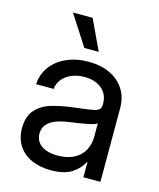

<svg xmlns="http://www.w3.org/2000/svg" viewBox="-111 -807 740 893"><g transform="rotate(15 259.0 -360.5)"><path d="M39.1 -148.4Q39.1 -203.6 66.9 -235.1Q94.7 -266.6 137.5 -280Q180.2 -293.5 244.1 -301.8Q265.6 -304.7 287.1 -307.1Q325.7 -312 341.8 -315.4Q357.9 -318.8 366 -326.7Q374 -334.5 374 -350.6V-355.5Q374 -383.8 360.4 -405.5Q346.7 -427.2 320.8 -439.7Q294.9 -452.1 259.8 -452.1Q224.6 -452.1 196.8 -440.2Q168.9 -428.2 152.6 -407.5Q136.2 -386.7 134.3 -361.3H49.8Q51.8 -408.2 78.9 -445.6Q106 -482.9 152.8 -504.2Q199.7 -525.4 259.8 -525.4Q319.3 -525.4 363.5 -504.2Q407.7 -482.9 431.9 -444.6Q456.1 -406.2 456.1 -355.5V0H374V-73.2H372.1Q354.5 -38.6 318.4 -15.4Q282.2 7.8 218.8 7.8Q166.5 7.8 126 -10Q85.4 -27.8 62.3 -63Q39.1 -98.1 39.1 -148.4ZM374 -195.3V-259.8Q365.7 -252 331.5 -245.1Q297.4 -238.3 240.2 -230.5Q207 -225.6 181.4 -216.1Q155.8 -206.5 139.9 -188.7Q124 -170.9 124 -143.6Q124 -119.6 137 -102.3Q149.9 -85 173.8 -75.7Q197.8 -66.4 230.5 -66.4Q278.8 -66.4 311.3 -84Q343.8 -101.6 358.9 -130.9Q374 -160.2 374 -195.3ZM128.9 -727.5H223.6L292 -582H222.7Z"/></g></svg>

Font: Intratopia Thin
Style: Regular
Weight: 100
Designer: Rasmus Andersson
Foundry: rsms
Version: Version 3.000;Glyphs 3.2.3 (3260)